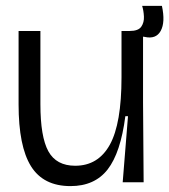

<svg xmlns="http://www.w3.org/2000/svg" viewBox="-20 -618 574 651"><path d="M219 13Q127 13 85 -54.5Q43 -122 43 -264V-513H117V-265Q117 -154 144 -105Q171 -56 235 -56Q313 -56 352.5 -127.5Q392 -199 392 -356V-513H465V-271L467 0H396L414 -224H405Q389 -100 345 -43.5Q301 13 219 13ZM470 -493 418 -501 420 -513Q449 -513 459 -527.5Q469 -542 468 -562Q467 -582 462 -598H529Q541 -543 525 -513.5Q509 -484 470 -493Z"/></svg>

Font: Bricolage Grotesque 96pt Light
Style: Regular
Weight: 300
Designer: Mathieu Triay
Foundry: Atelier Triay
Version: Version 1.001; ttfautohint (v1.8.4.7-5d5b);gftools[0.9.33.de